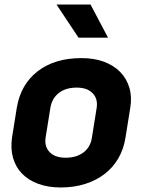

<svg xmlns="http://www.w3.org/2000/svg" viewBox="-20 -816 640 846"><path d="M181 -210Q175 -170 199 -145.5Q223 -121 269 -121Q317 -121 348 -144.5Q379 -168 385 -210L406 -341Q412 -381 388 -405.5Q364 -430 318 -430Q270 -430 239.5 -406.5Q209 -383 202 -341ZM54 -341Q71 -444 146 -502Q221 -560 339 -560Q395 -560 438 -544Q481 -528 509.5 -499Q538 -470 550 -429.5Q562 -389 554 -341L533 -210Q525 -159 501.5 -118.5Q478 -78 441 -49.5Q404 -21 355 -5.5Q306 10 248 10Q192 10 148.5 -6Q105 -22 77 -51Q49 -80 37.5 -120.5Q26 -161 33 -210ZM229 -796H379L456 -650H326Z"/></svg>

Font: JetBrains Mono ExtraBold
Style: Italic
Weight: 800
Designer: Philipp Nurullin, Konstantin Bulenkov
Foundry: JetBrains
Version: Version 1.000; ttfautohint (v1.8.3)